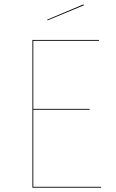

<svg xmlns="http://www.w3.org/2000/svg" viewBox="-20 -864 535 884"><path d="M364.4 -843.9 197.5 -773.6 199.1 -770.3 366.4 -839.8ZM435.9 -680.1H129.3V0H445.6V-3.9H133.3V-358.9H392.8V-362.8H133.3V-676.2H435.6Z"/></svg>

Font: Fira Sans Four
Style: Regular
Weight: 100
Designer: Carrois Corporate & Edenspiekermann AG
Foundry: Carrois Corporate GbR & Edenspiekermann AG
Version: Version 4.203;PS 004.203;hotconv 1.0.88;makeotf.lib2.5.64775